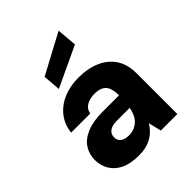

<svg xmlns="http://www.w3.org/2000/svg" viewBox="-216 -891 1029 1029"><g transform="rotate(-45 298.5 -377.0)"><path d="M236 12Q173 12 132 -8Q91 -28 71 -62.5Q51 -97 51 -138Q51 -182 73.5 -217Q96 -252 144 -272Q192 -292 266 -292H388Q388 -326 379.5 -348Q371 -370 351.5 -380.5Q332 -391 300 -391Q265 -391 240 -376.5Q215 -362 210 -332H65Q71 -386 101.5 -426.5Q132 -467 183.5 -490Q235 -513 300 -513Q372 -513 425.5 -489.5Q479 -466 508.5 -421Q538 -376 538 -309V0H413L395 -73Q384 -54 369 -38.5Q354 -23 334 -11.5Q314 0 290 6Q266 12 236 12ZM274 -102Q298 -102 316 -110Q334 -118 347.5 -131.5Q361 -145 369 -163.5Q377 -182 381 -204H284Q259 -204 242.5 -197.5Q226 -191 218 -179Q210 -167 210 -152Q210 -135 218 -124Q226 -113 240.5 -107.5Q255 -102 274 -102ZM184 -544 176 -644 404 -766 414 -652Z"/></g></svg>

Font: DM Sans 18pt Black
Style: Regular
Weight: 900
Designer: Colophon Foundry, Jonny Pinhorn
Foundry: Colophon Foundry
Version: Version 4.004;gftools[0.9.30]